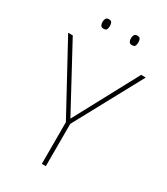

<svg xmlns="http://www.w3.org/2000/svg" viewBox="-217 -989 939 1082"><g transform="rotate(30 252.5 -447.5)"><path d="M253 -301 475 -714H505L267 -275V0H241V-271L0 -714H30ZM137 -864Q137 -876 142 -885.5Q147 -895 160 -895Q177 -895 181 -885.5Q185 -876 185 -864Q185 -851 181 -842Q177 -833 160 -833Q147 -833 142 -842Q137 -851 137 -864ZM322 -864Q322 -876 327 -885.5Q332 -895 345 -895Q362 -895 366 -885.5Q370 -876 370 -864Q370 -851 366 -842Q362 -833 345 -833Q332 -833 327 -842Q322 -851 322 -864Z"/></g></svg>

Font: Noto Sans Cherokee Thin
Style: Regular
Weight: 100
Designer: Monotype Design Team
Foundry: Monotype Imaging Inc.
Version: Version 2.001; ttfautohint (v1.8.4.7-5d5b)